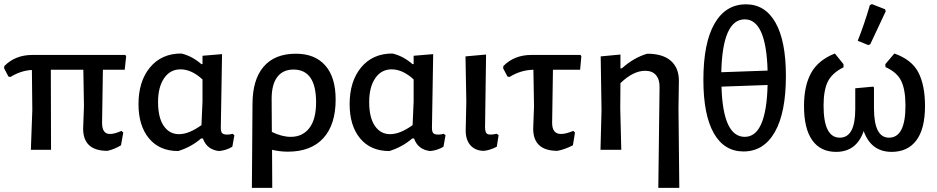

<svg xmlns="http://www.w3.org/2000/svg" viewBox="-26 -728 4554 933"><path d="M124 0 131 -193 129 -388Q75 -385 25 -354L15 -356L-6 -396L-5 -407Q48 -461 131 -461H583L587 -454L580 -389H474L470 -131Q470 -77 508 -77Q532 -77 564 -92L573 -84L562 -22Q529 -2 496 5Q378 5 378 -103L382 -211L379 -389H221L222 0Z M840 6Q749 6 698 -55.5Q647 -117 647 -222Q647 -333 703 -400.5Q759 -468 855 -468Q907 -456 953 -416L958 -417V-457L1053 -465L1047 -107Q1047 -88 1053.5 -81Q1060 -74 1078 -74Q1093 -74 1104 -78L1113 -71L1103 -15Q1073 3 1038 6Q979 -1 960 -55H951Q904 -14 840 6ZM742 -232Q742 -157 769.5 -116.5Q797 -76 844 -76Q892 -76 953 -120L958 -234V-342Q905 -391 851 -391Q801 -391 771.5 -348Q742 -305 742 -232Z M1198 185 1201 -222Q1201 -341 1255 -404Q1309 -467 1412 -467Q1504 -467 1554.5 -410Q1605 -353 1605 -244Q1605 -122 1545 -56.5Q1485 9 1373 9Q1334 9 1296 0L1297 185ZM1294 -248 1295 -87Q1344 -63 1387 -63Q1444 -63 1477 -105.5Q1510 -148 1510 -231Q1510 -390 1400 -390Q1349 -390 1321.5 -354Q1294 -318 1294 -248Z M1866 6Q1775 6 1724 -55.5Q1673 -117 1673 -222Q1673 -333 1729 -400.5Q1785 -468 1881 -468Q1933 -456 1979 -416L1984 -417V-457L2079 -465L2073 -107Q2073 -88 2079.5 -81Q2086 -74 2104 -74Q2119 -74 2130 -78L2139 -71L2129 -15Q2099 3 2064 6Q2005 -1 1986 -55H1977Q1930 -14 1866 6ZM1768 -232Q1768 -157 1795.5 -116.5Q1823 -76 1870 -76Q1918 -76 1979 -120L1984 -234V-342Q1931 -391 1877 -391Q1827 -391 1797.5 -348Q1768 -305 1768 -232Z M2326 5Q2285 5 2261 -21Q2237 -47 2237 -94L2240 -235L2236 -454L2336 -463L2331 -108Q2332 -88 2337.5 -81Q2343 -74 2358 -74Q2369 -74 2388 -78L2397 -71L2388 -15Q2355 2 2326 5Z M2683 5Q2565 5 2565 -103L2569 -211L2566 -389Q2505 -388 2450 -354L2440 -356L2419 -396L2420 -407Q2473 -461 2556 -461H2795L2799 -454L2793 -389H2661L2657 -131Q2657 -77 2700 -77Q2724 -77 2760 -92L2768 -84L2758 -22Q2719 -2 2683 5Z M2989 -463V-396H2996Q3054 -448 3119 -467Q3195 -467 3234.5 -432Q3274 -397 3273 -332L3271 -202L3275 185H3173L3179 -303Q3180 -341 3162 -362.5Q3144 -384 3109 -384Q3051 -384 2989 -324L2988 -202L2993 0H2892L2897 -193L2893 -454Z M3587 8Q3493 8 3442.5 -81Q3392 -170 3392 -340Q3392 -519 3446 -613Q3500 -707 3599 -707Q3692 -707 3742.5 -618Q3793 -529 3793 -359Q3793 -180 3739 -86Q3685 8 3587 8ZM3593 -634Q3485 -634 3479 -377L3704 -385Q3697 -634 3593 -634ZM3593 -63Q3698 -63 3704 -315L3480 -307Q3487 -63 3593 -63Z M4201 -703 4211 -708 4275 -683 4278 -673Q4264 -643 4203 -513L4193 -509L4142 -530Q4174 -610 4201 -703ZM4037 10Q3961 10 3921 -46.5Q3881 -103 3881 -213Q3881 -311 3915.5 -373.5Q3950 -436 4031 -468L4073 -416V-401Q4017 -373 3996.5 -331Q3976 -289 3976 -215Q3976 -59 4055 -59Q4130 -59 4130 -198V-299L4217 -307L4221 -303V-202Q4221 -59 4294 -59Q4374 -59 4374 -214Q4374 -292 4353.5 -334.5Q4333 -377 4277 -402L4276 -416L4320 -468Q4405 -438 4437 -375.5Q4469 -313 4469 -213Q4469 -102 4427 -46Q4385 10 4307 10Q4207 10 4171 -91Q4136 10 4037 10Z"/></svg>

Font: Alegreya Sans Medium
Style: Regular
Weight: 500
Designer: Juan Pablo del Peral
Foundry: Huerta Tipografica
Version: Version 2.007